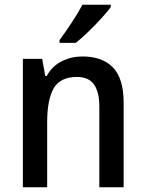

<svg xmlns="http://www.w3.org/2000/svg" viewBox="-20 -786 611 806"><path d="M326 -549Q410 -549 454.5 -502.5Q499 -456 499 -356V0H397V-338Q397 -400 374.5 -431.5Q352 -463 303 -463Q233 -463 205.5 -415.5Q178 -368 178 -273V0H76V-539H157L170 -467H176Q199 -509 239.5 -529Q280 -549 326 -549ZM445 -756Q431 -737 405 -708.5Q379 -680 350 -652Q321 -624 298 -606H230V-618Q254 -650 281 -691Q308 -732 326 -766H445Z"/></svg>

Font: Noto Sans Gujarati UI SemiCondensed Medium
Style: Regular
Weight: 500
Width: 4
Designer: Jelle Bosma - Monotype Design Team, Universal Thirst
Foundry: Monotype Imaging Inc.
Version: Version 2.106; ttfautohint (v1.8.4.7-5d5b)